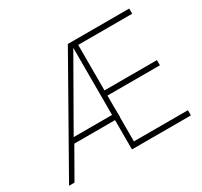

<svg xmlns="http://www.w3.org/2000/svg" viewBox="-139 -844 1079 1027"><g transform="rotate(-30 401.0 -330.0)"><path d="M387 -660H426.5L433.5 -181H150.5L47 0H13.5ZM165 -213H406.5V-625L405 -633ZM402 -660H766V-628H432.5V-347H756.5V-315H432.5V-32H766V0H402Z"/></g></svg>

Font: League Spartan Extralight
Style: Regular
Weight: 200
Foundry: The League of Moveable Type
Version: Version 2.300; ttfautohint (v1.8.3)